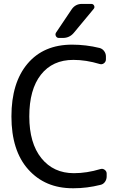

<svg xmlns="http://www.w3.org/2000/svg" viewBox="-20 -999 653 1008"><path d="M356.4 -950.2Q376 -978.5 410.2 -978.5H459Q469.7 -978.5 474.1 -969.2Q478.5 -960 471.7 -952.1L367.2 -826.2Q344.7 -799.8 310.5 -799.8H289.1Q278.3 -799.8 273.4 -809.6Q268.6 -819.3 274.4 -828.1ZM506.8 -111.3Q519.5 -115.2 529.8 -107.4Q540 -99.6 540 -87.9V-72.3Q540 -56.6 530.8 -43.9Q521.5 -31.2 506.8 -28.3Q436.5 -10.7 367.2 -10.7Q364.3 -10.7 361.3 -10.7Q216.8 -10.7 128.4 -109.4Q40 -208 40 -387.7Q40 -564.5 124.5 -664.6Q209 -764.6 358.4 -764.6Q431.6 -764.6 502.9 -747.1Q517.6 -743.2 526.9 -730.5Q536.1 -717.8 536.1 -703.1V-687.5Q536.1 -674.8 525.9 -667Q515.6 -659.2 502.9 -663.1Q431.6 -684.6 365.2 -684.6Q255.9 -684.6 194.8 -606.9Q133.8 -529.3 133.8 -387.7Q133.8 -247.1 197.3 -168.5Q260.7 -89.8 368.2 -89.8Q435.5 -89.8 506.8 -111.3Z"/></svg>

Font: Gen Jyuu GothicL Regular
Style: Regular
Weight: 400
Designer: [Source Han Sans]
Ryoko NISHIZUKA  (kana & ideographs); Paul D. Hunt (Latin, Greek & Cyrillic); Wenlong ZHANG  (bopomofo
Version: Version 1.002.20150607